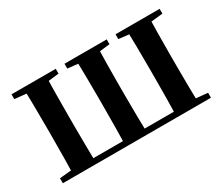

<svg xmlns="http://www.w3.org/2000/svg" viewBox="-97 -769 1160 1002"><g transform="rotate(-30 483.5 -268.0)"><path d="M105.9 0H241.7C239.4 -50.2 238.4 -165.3 238.4 -234.8V-301.2C238.4 -370.2 239.4 -485.5 241.7 -535.7H105.9C108.6 -485.5 109.6 -370.2 109.6 -301.2V-234.8C109.6 -165.3 108.6 -50.2 105.9 0ZM417.4 0H550.3C548.3 -50.2 547 -165.3 547 -234.8V-301.2C547 -370.2 548.3 -485.5 550.3 -535.7H417.4C420.1 -485.5 421.1 -370.2 421.1 -301.2V-234.8C421.1 -165.3 420.1 -50.2 417.4 0ZM725 0H861C858.3 -50.2 857.3 -165.3 857.3 -234.8V-301.2C857.3 -370.2 858.3 -485.5 861 -535.7H725C727 -485.5 728 -370.2 728 -301.2V-234.8C728 -165.3 727 -50.2 725 0ZM37.2 -506.8 147.2 -495.5H206.8L303.7 -506.8V-535.7H37.2ZM356.4 -506.8 457.7 -495.5H513.7L610.8 -506.8V-535.7H356.4ZM663.9 -506.8 762.1 -495.5H821.3L929.7 -506.8V-535.7H663.9ZM37.2 0H176.1V-40.2H146L37.2 -29.9ZM790.5 0H929.7V-29.9L821.3 -40.2H790.5ZM176.1 0H790.5V-33.6H176.1Z"/></g></svg>

Font: Source Han Serif TW VF
Style: Regular
Weight: 250
Designer: Ryoko NISHIZUKA 西塚涼子 (kana & ideographs); Frank Grießhammer (Latin, Greek & Cyrillic); Wenlong ZHANG 张文龙 (bopomofo); San
Foundry: Adobe
Version: Version 2.002;hotconv 1.1.0;makeotfexe 2.6.0